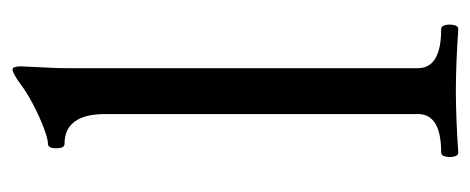

<svg xmlns="http://www.w3.org/2000/svg" viewBox="-248 -518 769 314"><g transform="rotate(-90 137.0 -360.5)"><path d="M45 4Q40 4 38.5 -3Q37 -10 38.5 -17Q40 -24 45 -24Q108 -24 108 -62V-573Q108 -640 59 -640Q52 -640 52 -653.5Q52 -667 59 -667Q67 -667 85.5 -674Q104 -681 124 -691.5Q144 -702 157 -712Q175 -725 181 -725Q186 -725 186 -711Q185 -685 184 -669Q183 -653 183 -636V-62Q183 -24 247 -24Q252 -24 253.5 -17Q255 -10 253.5 -3Q252 4 247 4Q219 2 192.5 1Q166 0 146 0Q126 0 99.5 1Q73 2 45 4Z"/></g></svg>

Font: Junicode SmExp
Style: Regular
Weight: 400
Width: 6
Designer: Peter S. Baker
Version: Version 2.205; ttfautohint (v1.8.4)